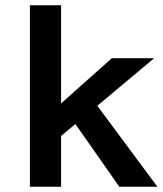

<svg xmlns="http://www.w3.org/2000/svg" viewBox="-20 -706 615 726"><path d="M431 0H575L348 -306L563 -486H403L211 -315V-686H93V0H211V-192L265 -237Z"/></svg>

Font: Karla
Style: Bold Stencil
Weight: 400
Designer: Jonathan Pinhorn
Version: Version 1.000